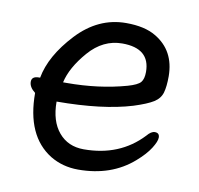

<svg xmlns="http://www.w3.org/2000/svg" viewBox="-64 -558 671 649"><g transform="rotate(10 271.5 -234.0)"><path d="M154.8 -257.8Q265.6 -257.8 359.9 -284.2Q394 -293.9 403.6 -305.4Q413.1 -316.9 413.1 -340.8Q413.1 -421.9 317.9 -421.9Q252 -421.9 203.4 -366Q154.8 -310.1 143.1 -257.8ZM244.1 23.9Q190.9 23.9 147.9 -2Q56.2 -59.1 56.2 -206.1Q35.2 -222.2 35.2 -241Q35.2 -259.8 60.1 -259.8H64Q78.1 -336.9 150.6 -414.6Q223.1 -492.2 318.8 -492.2Q382.8 -492.2 420.9 -469.2Q490.7 -428.2 491.2 -339.8Q491.2 -304.7 485.1 -283.4Q479 -262.2 458 -249Q437 -235.8 391.1 -221.2Q290 -190.4 132.8 -189.9Q132.8 -123 164.8 -85Q196.8 -46.9 251 -46.9Q374 -46.9 451.2 -128.9Q465.3 -146 478 -146Q494.1 -146 494.1 -129.9Q494.1 -116.7 479 -92.8Q463.9 -68.8 433.1 -42Q357.9 23.9 244.1 23.9Z"/></g></svg>

Font: LXGW WenKai Screen R
Style: Regular
Weight: 400
Designer: Fontworks Inc.
Version: Version 1.235;May 31, 2022